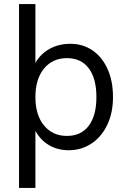

<svg xmlns="http://www.w3.org/2000/svg" viewBox="-20 -724 613 938"><path d="M532 -250Q532 -171 503 -112Q474 -53 425 -21.5Q376 10 316 10Q262 10 220 -14.5Q178 -39 153 -85V194H73V-704H153V-417Q179 -462 223.5 -486Q268 -510 324 -510Q384 -510 431 -478.5Q478 -447 505 -388Q532 -329 532 -250ZM451 -250Q451 -341 413.5 -390.5Q376 -440 307 -440Q237 -440 195 -389Q153 -338 153 -250Q153 -162 195 -111Q237 -60 307 -60Q376 -60 413.5 -109.5Q451 -159 451 -250Z"/></svg>

Font: CBA Beacon Sans
Style: Regular
Weight: 400
Designer: Wei Huang
Foundry: Wei Huang
Version: Version 1.002